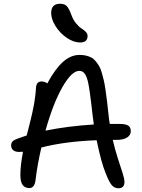

<svg xmlns="http://www.w3.org/2000/svg" viewBox="-20 -1006 766 1035"><path d="M412.1 -776.9Q377 -776.9 339.8 -802.2Q302.7 -827.6 279.3 -865.2Q255.9 -902.8 255.9 -936Q255.9 -985.8 304.2 -985.8Q326.2 -985.8 338.4 -974.6Q350.6 -963.4 363.8 -928.2Q373.5 -900.4 389.6 -880.6Q405.8 -860.8 418.9 -852.8Q432.1 -844.7 442.1 -834.7Q452.1 -824.7 452.1 -813Q452.1 -776.9 412.1 -776.9ZM83 -187Q62 -187 51 -196.5Q40 -206.1 40 -222.2Q40 -235.4 48.1 -243.9Q56.2 -252.4 75.2 -258.8Q115.2 -273.4 124 -275.9Q126 -284.2 134.3 -316.7Q142.6 -349.1 145.5 -361.1Q148.4 -373 154.8 -401.1Q161.1 -429.2 163.8 -446Q166.5 -462.9 169.7 -486.3Q172.9 -509.8 173.8 -530.8Q175.3 -566.9 204.1 -566.9Q221.7 -566.9 234.9 -556.2Q276.9 -634.3 319.1 -672.1Q361.3 -710 409.2 -710Q428.7 -710 444.6 -706.1Q460.4 -702.1 472.9 -695.6Q485.4 -689 495.8 -676Q506.3 -663.1 514.2 -650.1Q522 -637.2 528.6 -614.5Q535.2 -591.8 539.8 -572Q544.4 -552.2 549.1 -519.3Q553.7 -486.3 557.1 -459.2Q560.5 -432.1 564.9 -389.2Q568.4 -355.5 571.8 -337.9H625Q658.7 -337.9 671.9 -328.4Q685.1 -318.8 685.1 -298.8Q685.1 -277.8 665.3 -264.9Q645.5 -252 609.9 -252H587.9Q599.6 -200.2 616 -149.9Q632.3 -99.6 641.6 -70.8Q650.9 -42 650.9 -24.9Q650.9 8.8 618.2 8.8Q596.2 8.8 581.8 -8.8Q567.4 -26.4 549.8 -71.8Q525.9 -128.4 501 -250Q330.1 -243.7 203.1 -210.9Q181.6 -120.1 170.9 -30.8Q165 7.8 138.2 7.8Q114.7 7.8 102.3 -8.5Q89.8 -24.9 89.8 -63Q89.8 -113.8 104 -188Q100.6 -188 93.5 -187.5Q86.4 -187 83 -187ZM407.2 -624Q366.7 -624 316.7 -536.9Q266.6 -449.7 225.1 -301.8Q345.2 -326.2 485.8 -335Q482.9 -352.1 479 -386.2Q462.9 -532.2 453.1 -569.8Q441.4 -615.7 418 -622.6Q413.1 -624 407.2 -624Z"/></svg>

Font: Shantell Sans Normal
Style: Regular
Weight: 400
Designer: Stephen Nixon, Anya Danilova, Shantell Martin
Foundry: Arrow Type
Version: Version 1.006;[559af2be0]